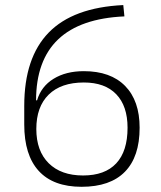

<svg xmlns="http://www.w3.org/2000/svg" viewBox="-20 -716 626 746"><path d="M296.9 9.8Q187 9.8 130.6 -51.8Q74.2 -113.3 74.2 -232.4V-304.7Q74.2 -491.7 169.2 -589.4Q264.2 -687 459 -696.3L463.4 -652.3Q120.6 -637.2 120.1 -326.2H124Q140.1 -380.4 188.2 -409.9Q236.3 -439.5 305.7 -439.5Q409.7 -439.5 466.1 -382.1Q522.5 -324.7 522.5 -219.7Q522.5 -106.9 465.3 -48.6Q408.2 9.8 296.9 9.8ZM302.7 -34.2Q387.7 -34.2 431.6 -81.3Q475.6 -128.4 475.6 -219.7Q475.6 -304.2 431.6 -349.9Q387.7 -395.5 305.7 -395.5Q217.3 -395.5 169.2 -348.4Q121.1 -301.3 121.1 -214.8Q121.1 -129.4 169.2 -81.8Q217.3 -34.2 302.7 -34.2Z"/></svg>

Font: Cascadia Code NF ExtraLight
Style: Regular
Weight: 200
Monospace: yes
Designer: Aaron Bell
Foundry: Saja Typeworks
Version: Version 2404.023; ttfautohint (v1.8.4)